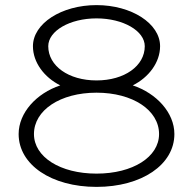

<svg xmlns="http://www.w3.org/2000/svg" viewBox="-20 -726 756 752"><path d="M113 -201C113 -294.4 215.9 -363 358 -363C500.1 -363 603 -294.4 603 -201C603 -111.1 500.1 -46 358 -46C215.9 -46 113 -111.1 113 -201ZM169 -545C169 -605.2 253.7 -654 358 -654C462.3 -654 547 -605.2 547 -545C547 -467.9 467.6 -411 358 -411C248.4 -411 169 -467.9 169 -545ZM53 -201C53 -80.9 181.1 6 358 6C534.9 6 663 -80.9 663 -201C663 -284.5 593 -360.7 500 -391.6C562.6 -422.8 607 -481.5 607 -545C607 -633.9 495.4 -706 358 -706C220.6 -706 109 -633.9 109 -545C109 -481.5 153.4 -422.8 216 -391.6C123 -360.7 53 -284.5 53 -201Z"/></svg>

Font: Resamitz
Style: Regular
Weight: 500
Designer: gluk
Foundry: gluk
Version: Version 0.047